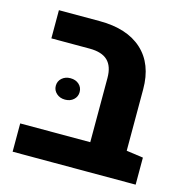

<svg xmlns="http://www.w3.org/2000/svg" viewBox="-91 -670 725 755"><g transform="rotate(15 271.5 -292.5)"><path d="M26 0V-115.1H311.2L458.4 -119.7L526.8 -110.1V0ZM311.2 -34V-376.4Q311.2 -423.8 287.3 -446.9Q263.4 -469.9 213.4 -469.9H57.8V-584.6H223.8Q335.5 -584.6 397 -528.7Q458.4 -472.8 458.4 -369.8V-34ZM171.4 -251Q150.6 -251 136.7 -263.6Q122.8 -276.2 122.8 -294.4Q122.8 -313.4 136.7 -325.7Q150.6 -338 171.4 -338Q192.7 -338 206.3 -325.7Q219.9 -313.4 219.9 -294.4Q219.9 -275.8 206.3 -263.4Q192.7 -251 171.4 -251Z"/></g></svg>

Font: Heebo
Style: Regular
Weight: 400
Designer: Oded Ezer
Foundry: Ezer Type House
Version: Version 3.100